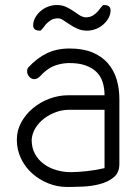

<svg xmlns="http://www.w3.org/2000/svg" viewBox="-20 -744 533 764"><path d="M396 -365Q396 -393 388.5 -417Q381 -441 363.5 -458Q346 -475 318 -484.5Q290 -494 249 -493Q214 -491 188 -478.5Q162 -466 139 -440Q134 -435 128 -432Q122 -429 117 -429Q105 -429 96.5 -438.5Q88 -448 88 -459Q88 -471 93 -476Q127 -513 166.5 -532Q206 -551 257 -551Q310 -551 347.5 -535.5Q385 -520 409 -492.5Q433 -465 444 -428.5Q455 -392 455 -350V-92Q455 -57 432.5 -38.5Q410 -20 377.5 -11.5Q345 -3 309.5 -1.5Q274 0 247 0Q208 0 172 -14.5Q136 -29 108 -54Q80 -79 63.5 -113.5Q47 -148 47 -188Q47 -225 64.5 -257Q82 -289 110.5 -313Q139 -337 176 -351Q213 -365 253 -365ZM396 -307H253Q228 -307 203 -298Q178 -289 157 -273.5Q136 -258 122 -236Q108 -214 106 -188Q106 -155 119.5 -131Q133 -107 155 -91Q177 -75 205 -67Q233 -59 261 -59Q289 -59 325.5 -63Q362 -67 396 -75ZM321 -675Q338 -675 350 -682.5Q362 -690 370 -699.5Q378 -709 383.5 -716.5Q389 -724 393 -724Q420 -724 420 -703Q420 -687 412 -672.5Q404 -658 391 -646.5Q378 -635 361 -628.5Q344 -622 326 -622Q306 -622 288.5 -629.5Q271 -637 251 -651L231 -664Q221 -671 211 -671Q194 -671 182 -663.5Q170 -656 162 -646.5Q154 -637 148.5 -629.5Q143 -622 139 -622Q112 -622 112 -643Q112 -659 120 -673.5Q128 -688 141 -699.5Q154 -711 171 -717.5Q188 -724 206 -724Q227 -724 243 -716.5Q259 -709 272 -700L297 -683Q309 -676 321 -675Z"/></svg>

Font: VDS
Style: Thin
Weight: 100
Width: 0
Designer: artmaker
Foundry: artmaker
Version: Version 1.000 2012 initial release